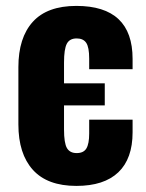

<svg xmlns="http://www.w3.org/2000/svg" viewBox="-20 -607 485 637"><path d="M233.4 9.8Q137.2 9.8 89.1 -43.5Q41 -96.7 41 -194.3V-384.3Q41 -481.9 88.9 -534.7Q136.7 -587.4 233.4 -587.4Q419.9 -587.4 419.9 -411.6V-377.4H275.9V-412.6Q275.9 -450.2 266.1 -464.8Q256.3 -479.5 234.4 -479.5Q210.9 -479.5 201.7 -461.9Q192.4 -444.3 192.4 -398.9V-330.6H327.6V-257.3H192.4V-177.7Q192.4 -132.3 202.1 -115.7Q211.9 -99.1 234.4 -99.1Q257.3 -99.1 266.6 -114.5Q275.9 -129.9 275.9 -164.1V-210H419.9V-168Q419.9 -80.6 372.6 -35.4Q325.2 9.8 233.4 9.8Z"/></svg>

Font: Oswald
Style: DemiBold
Weight: 600
Designer: Vernon Adams
Foundry: Vernon Adams
Version: 3.0; ttfautohint (v0.95) -l 8 -r 50 -G 200 -x 0 -w "G" -W -c